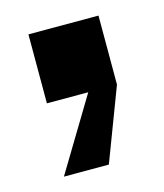

<svg xmlns="http://www.w3.org/2000/svg" viewBox="-62 -207 362 423"><g transform="rotate(-15 119.0 4.5)"><path d="M39.8 -157.3V0H134.1L34.2 165.7H136.7L199.6 0V-157.3Z"/></g></svg>

Font: Overused Grotesk Light
Style: Regular
Weight: 300
Designer: RandomMaerks
Version: Version 0.005